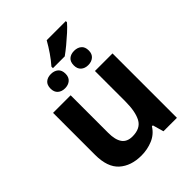

<svg xmlns="http://www.w3.org/2000/svg" viewBox="-247 -1011 1151 1151"><g transform="rotate(-45 328.5 -435.5)"><path d="M579 -546V0H465L445 -70H437Q411 -28 365.5 -9Q320 10 269 10Q181 10 128 -37.5Q75 -85 75 -190V-546H224V-227Q224 -169 245 -139Q266 -109 312 -109Q380 -109 405 -155.5Q430 -202 430 -289V-546ZM264 -736V-749Q289 -777 313 -812Q337 -847 356 -881H518V-871Q501 -851 473.5 -826Q446 -801 417 -777Q388 -753 364 -736ZM230 -599Q202 -599 184.5 -614.5Q167 -630 167 -659Q167 -690 184.5 -705Q202 -720 230 -720Q258 -720 276 -705Q294 -690 294 -659Q294 -630 276 -614.5Q258 -599 230 -599ZM427 -599Q399 -599 381.5 -614.5Q364 -630 364 -659Q364 -690 381.5 -705Q399 -720 427 -720Q455 -720 473 -705Q491 -690 491 -659Q491 -630 473 -614.5Q455 -599 427 -599Z"/></g></svg>

Font: Noto IKEA Simplified Chinese
Style: Bold
Weight: 700
Designer: Monotype Design Team
Foundry: Monotype Imaging Inc.
Version: Version 1.100